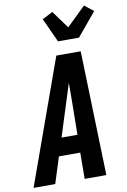

<svg xmlns="http://www.w3.org/2000/svg" viewBox="-126 -1055 737 1117"><g transform="rotate(-10 242.0 -497.0)"><path d="M-21 0 243 -735H387L409 0H281L282 -155H156L107 0ZM190 -260H284L287 -490Q287 -509 287 -528Q287 -547 287 -566Q281 -547 275 -528Q269 -509 263 -490ZM267 -815 202 -957 264 -989 340 -885 452 -994 505 -952 391 -815Z"/></g></svg>

Font: Iosevka Extrabold Oblique
Style: Regular
Weight: 800
Italic angle: -9°
Monospace: yes
Designer: Belleve Invis
Foundry: Belleve Invis
Version: Version 32.5.0; ttfautohint (v1.8.4)